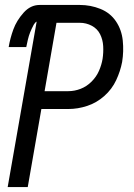

<svg xmlns="http://www.w3.org/2000/svg" viewBox="-20 -755 540 775"><path d="M11 0 128 -668Q121 -664 116 -655Q107 -638 101.5 -624Q96 -610 92.5 -595Q89 -580 86 -565H15Q21 -601 34 -636.5Q47 -672 75 -703.5Q103 -735 140 -735H302Q346 -735 385.5 -719Q425 -703 448 -669Q471 -635 475.5 -591.5Q480 -548 473 -505Q466 -468 449 -431.5Q432 -395 401 -367.5Q370 -340 332 -327.5Q294 -315 256 -315H147L92 0ZM256 -387Q281 -387 305.5 -396.5Q330 -406 349.5 -425.5Q369 -445 379.5 -469Q390 -493 394 -517Q398 -543 396.5 -569Q395 -595 384 -617Q373 -639 350.5 -651Q328 -663 302 -663H208L160 -387Z"/></svg>

Font: Iosevka SS08
Style: Italic
Weight: 400
Italic angle: -10°
Monospace: yes
Designer: Belleve Invis
Foundry: Belleve Invis
Version: 2.1.0; ttfautohint (v1.8.2)